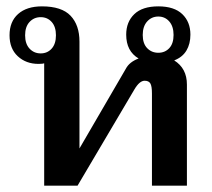

<svg xmlns="http://www.w3.org/2000/svg" viewBox="-20 -584 668 604"><path d="M568 -318V0H458V-290Q458 -313 453 -321.5Q448 -330 435 -330Q419 -330 403 -303L224 0H119V-385Q115 -383 101 -383Q62 -383 36 -407Q10 -431 10 -473Q10 -516 37 -540Q64 -564 112 -564Q174 -564 202 -534.5Q230 -505 230 -453V-117L376 -368Q387 -389 416 -400Q377 -423 377 -475Q377 -515 402.5 -539.5Q428 -564 478 -564Q528 -564 553.5 -539.5Q579 -515 579 -475Q579 -446 566.5 -425Q554 -404 528 -394Q568 -369 568 -318ZM429 -474Q429 -447 443 -432.5Q457 -418 478 -418Q499 -418 512.5 -432.5Q526 -447 526 -474Q526 -501 512.5 -516.5Q499 -532 478 -532Q457 -532 443 -516.5Q429 -501 429 -474ZM156 -473Q156 -500 142.5 -515Q129 -530 108 -530Q87 -530 73 -515Q59 -500 59 -473Q59 -446 73 -431Q87 -416 108 -416Q129 -416 142.5 -431Q156 -446 156 -473Z"/></svg>

Font: Trirong Medium
Style: Regular
Weight: 500
Designer: Katatrad Team
Foundry: CadsonDemak
Version: Version 1.001